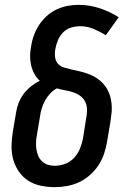

<svg xmlns="http://www.w3.org/2000/svg" viewBox="-20 -763 540 791"><path d="M205 8Q176 8 147.5 2Q119 -4 96 -19Q73 -34 57.5 -56.5Q42 -79 34.5 -106Q27 -133 27.5 -162.5Q28 -192 33 -221L46 -298Q49 -319 56.5 -338.5Q64 -358 77 -375.5Q90 -393 107.5 -407Q125 -421 144 -430Q131 -442 122 -458Q113 -474 108.5 -492.5Q104 -511 104 -530.5Q104 -550 108 -570Q111 -593 119 -615.5Q127 -638 140 -658.5Q153 -679 171.5 -696Q190 -713 212 -723.5Q234 -734 257 -738.5Q280 -743 303 -743Q349 -743 391 -729Q433 -715 469 -692L416 -618Q392 -633 365.5 -644Q339 -655 309 -655Q291 -655 272 -649Q253 -643 239.5 -629Q226 -615 218.5 -597Q211 -579 208 -561Q205 -544 207 -527.5Q209 -511 219 -500Q229 -489 244.5 -484.5Q260 -480 275.5 -476.5Q291 -473 306.5 -469.5Q322 -466 337 -461Q352 -456 366 -448.5Q380 -441 391.5 -431.5Q403 -422 412.5 -409.5Q422 -397 428 -383Q434 -369 437 -353.5Q440 -338 440.5 -321.5Q441 -305 438.5 -288.5Q436 -272 434 -255L421 -179Q417 -154 408.5 -129Q400 -104 385.5 -82Q371 -60 350 -41.5Q329 -23 305 -12Q281 -1 255.5 3.5Q230 8 205 8ZM205 -80Q227 -80 248.5 -88Q270 -96 285.5 -113Q301 -130 309.5 -151Q318 -172 322 -193L334 -270Q338 -288 338.5 -306.5Q339 -325 332.5 -340.5Q326 -356 312.5 -366.5Q299 -377 282.5 -382.5Q266 -388 248.5 -391Q231 -394 214 -399Q198 -390 186 -377Q174 -364 165.5 -348.5Q157 -333 152 -316.5Q147 -300 145 -284L132 -207Q129 -192 128.5 -177Q128 -162 130 -148Q132 -134 137.5 -121Q143 -108 153 -98.5Q163 -89 176.5 -84.5Q190 -80 205 -80Z"/></svg>

Font: Iosevka SS04 Semibold Oblique
Style: Regular
Weight: 600
Italic angle: -9°
Monospace: yes
Designer: Belleve Invis
Foundry: Belleve Invis
Version: Version 19.0.0; ttfautohint (v1.8.4)